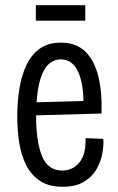

<svg xmlns="http://www.w3.org/2000/svg" viewBox="-20 -703 451 734"><path d="M220 11Q166 11 132 -12Q98 -35 79 -74Q60 -113 53 -160.5Q46 -208 46 -257Q46 -312 54 -363Q62 -414 81 -454Q100 -494 132 -517Q164 -540 213 -540Q271 -540 306 -506Q341 -472 356 -410.5Q371 -349 368 -269L118 -262V-260Q118 -162 140.5 -106.5Q163 -51 218 -51Q258 -51 283.5 -82Q309 -113 307 -175L375 -172Q377 -145 370.5 -113Q364 -81 347 -53Q330 -25 299 -7Q268 11 220 11ZM213 -476Q171 -476 148 -434Q125 -392 120 -312L299 -317Q298 -392 276 -434Q254 -476 213 -476ZM117 -624V-683H306V-624Z"/></svg>

Font: Bricolage Grotesque 12pt Condensed Light
Style: Regular
Weight: 300
Width: 3
Designer: Mathieu Triay
Foundry: Atelier Triay
Version: Version 1.001; ttfautohint (v1.8.4.7-5d5b);gftools[0.9.33.de